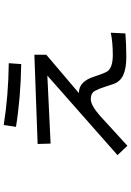

<svg xmlns="http://www.w3.org/2000/svg" viewBox="145 -775 710 1040"><g transform="rotate(-90 500.0 -255.0)"><path d="M179.7 26.4 610.4 -353.5 242.2 -335.9 240.2 -406.2 723.6 -423.8V-359.4L515.6 -182.6H517.6Q579.1 -182.6 605.5 -98.6Q625 -39.1 634.8 -26.4Q656.2 1 722.7 1Q789.1 1 842.8 -9.8L838.9 69.3Q773.4 74.2 711.4 74.2Q649.4 74.2 613.3 57.6Q577.1 41 564.5 2.9Q559.6 -9.8 549.8 -41.5Q540 -73.2 527.8 -95.7Q515.6 -118.2 482.4 -118.2Q449.2 -118.2 390.6 -66.4L230.5 80.1ZM333 -523.4 342.8 -589.8Q502.9 -564.5 677.7 -562.5L672.9 -495.1Q490.2 -498 333 -523.4Z"/></g></svg>

Font: GenEi M Gothic v2 Regular
Style: Regular
Weight: 400
Version: Version 2.0